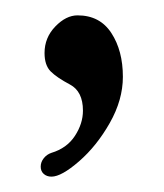

<svg xmlns="http://www.w3.org/2000/svg" viewBox="-20 -99 213 250"><path d="M88 45Q88 62 77.5 78Q67 94 47 100Q41 102 37 107Q33 112 33 118Q33 124 37 127.5Q41 131 47 131Q60 131 83 111Q106 91 123 61Q140 31 140 1Q140 -33 125 -56Q110 -79 81 -79Q66 -79 52 -64.5Q38 -50 38 -30Q38 -14 46 -6Q54 2 71 11Q88 20 88 45Z"/></svg>

Font: Hina Mincho
Style: Regular
Weight: 400
Designer: satsuyako
Foundry: satsuyako
Version: Version 1.100